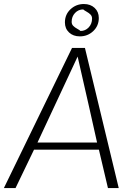

<svg xmlns="http://www.w3.org/2000/svg" viewBox="-30 -954 699 974"><path d="M471.2 -862.8Q471.2 -822.8 442.9 -796.1Q414.6 -769.5 375 -769.5Q341.3 -769.5 320.3 -789.3Q299.3 -809.1 299.3 -840.3Q299.3 -880.4 327.6 -907Q356 -933.6 395.5 -933.6Q429.2 -933.6 450.2 -913.8Q471.2 -894 471.2 -862.8ZM392.1 -906.2Q367.7 -906.2 350.6 -888.2Q333.5 -870.1 333.5 -843.3Q333.5 -831.1 341.3 -823Q349.1 -814.9 361.6 -808.1Q374 -801.3 378.4 -796.9Q402.8 -796.9 419.9 -814.9Q437 -833 437 -859.9Q437 -872.1 429.2 -880.1Q421.4 -888.2 408.9 -895Q396.5 -901.9 392.1 -906.2ZM160.2 -231H462.4Q430.2 -377 363.8 -667Q228 -376 160.2 -231ZM-10.3 0 335.4 -710.9H400.9L572.3 0H517.6L471.7 -194.8H142.6L48.8 0Z"/></svg>

Font: Muli
Style: ExtraLightItalic
Weight: 200
Italic angle: -7°
Designer: Vernon Adams
Foundry: newtypography
Version: Version 2.0; ttfautohint (v1.00rc1.2-2d82) -l 8 -r 50 -G 200